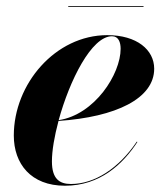

<svg xmlns="http://www.w3.org/2000/svg" viewBox="-20 -582 534 612"><path d="M197.5 -562.5V-560H437.5V-562.5ZM145.5 -67.5C145.5 -102 153.5 -148 166.5 -196.5C350 -209 471.5 -268 471.5 -363C471.5 -423 416.5 -470 322 -470C156.5 -470 24 -314.5 24 -150C24 -60 78.5 10 187 10C298.5 10 371.5 -58.5 418 -129.5L416 -130.5C358.5 -45.5 282 4.5 206 4.5C169.5 4.5 145.5 -12 145.5 -67.5ZM337 -466.5C358 -466.5 364.5 -447 364.5 -426.5C364.5 -346 282 -216.5 167 -199C201.5 -325 271.5 -466.5 337 -466.5Z"/></svg>

Font: Bodoni* 72pt
Style: Bold Italic
Weight: 700
Italic angle: -13°
Version: Version 2.3